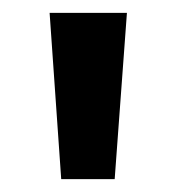

<svg xmlns="http://www.w3.org/2000/svg" viewBox="-20 -734 273 298"><path d="M177 -714H57L75 -456H158Z"/></svg>

Font: Noto Sans Gujarati UI Condensed SemiBold
Style: Regular
Weight: 600
Width: 3
Designer: Jelle Bosma - Monotype Design Team, Universal Thirst
Foundry: Monotype Imaging Inc.
Version: Version 2.106